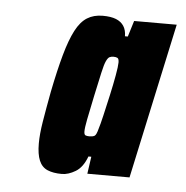

<svg xmlns="http://www.w3.org/2000/svg" viewBox="-38 -731 452 467"><g transform="rotate(5 188.0 -498.0)"><path d="M129 -302Q108 -302 94 -308Q80 -314 73.5 -329.5Q67 -345 67 -371Q67 -394 72 -424.5Q77 -455 85 -498Q96 -553 106.5 -590.5Q117 -628 129 -651Q141 -674 157 -684Q173 -694 195 -694Q215 -694 227.5 -689Q240 -684 246.5 -674Q253 -664 253 -649H260L272 -688H376L294 -308H191L197 -350H190Q180 -323 162.5 -312.5Q145 -302 129 -302ZM188 -399Q196 -399 200.5 -401.5Q205 -404 209 -420Q212 -429 217.5 -452.5Q223 -476 229 -503Q235 -530 239 -552.5Q243 -575 243 -584Q243 -593 239.5 -595Q236 -597 230 -597Q224 -597 220 -595Q216 -593 212 -584.5Q208 -576 203.5 -555.5Q199 -535 191 -498Q183 -460 179 -439.5Q175 -419 175 -410Q175 -402 178.5 -400.5Q182 -399 188 -399Z"/></g></svg>

Font: Saira Condensed Black
Style: Italic
Weight: 900
Width: 3
Italic angle: -12°
Designer: Hector Gatti with collaboration of the Omnibus-Type team
Foundry: Omnibus-Type
Version: Version 1.101